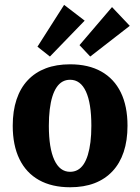

<svg xmlns="http://www.w3.org/2000/svg" viewBox="-20 -780 592 810"><path d="M275.8 10Q198.8 10 144.5 -20.4Q90.3 -50.7 62 -108.9Q33.7 -167 33.7 -249.6Q33.7 -311.8 49.8 -360.1Q65.9 -408.5 97.1 -441.6Q128.2 -474.7 173 -491.7Q217.7 -508.7 275.7 -508.7Q353.3 -508.7 407.3 -478.3Q461.3 -448 489.6 -390.2Q517.9 -332.5 517.9 -249.5Q517.9 -187 501.8 -138.9Q485.7 -90.7 454.5 -57.5Q423.2 -24.2 378.6 -7.1Q333.9 10 275.8 10ZM275.6 -55.2Q293.5 -55.2 307.7 -63.1Q322 -71 332.7 -86.9Q343.4 -102.9 350.6 -126.5Q357.8 -150.2 361.6 -180.7Q365.4 -211.2 365.4 -249.3Q365.4 -344.1 342.6 -393.8Q319.7 -443.5 275.7 -443.5Q258 -443.5 243.8 -435.6Q229.6 -427.7 218.9 -411.8Q208.1 -395.9 200.8 -372.3Q193.5 -348.7 189.8 -317.9Q186.1 -287.2 186.1 -249.5Q186.1 -155 209.2 -105.1Q232.2 -55.2 275.6 -55.2ZM360.7 -541.5 315.4 -589.6 452.6 -750.1 527.5 -671ZM190.6 -541.5 138 -583 250.5 -759.5 337.2 -692.9Z"/></svg>

Font: Sutasoma
Style: Regular
Weight: 400
Designer: Izhar Fathurrohim, Akbar Rohmanto, Arusyal Khofiqoini
Foundry: Kiwari Kolektiv
Version: Version 1.102